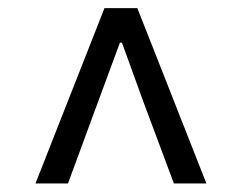

<svg xmlns="http://www.w3.org/2000/svg" viewBox="-20 -751 582 462"><path d="M65.4 -309.6 231.4 -731.4H310.5L393.6 -520.5L476.6 -309.6H398.4L326.2 -502.9L273.4 -648.4H268.6L214.8 -502.9L143.6 -309.6Z"/></svg>

Font: Bpmf GenSeki Gothic R
Style: R
Weight: 400
Foundry: But Ko
Version: Version 1.320